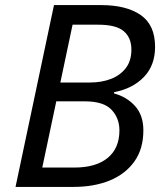

<svg xmlns="http://www.w3.org/2000/svg" viewBox="-20 -734 640 754"><path d="M41 0 192 -714H377Q476 -714 532.5 -675Q589 -636 589 -550Q589 -477 545 -431.5Q501 -386 428 -372V-367Q477 -354 510 -318Q543 -282 543 -222Q543 -149 507.5 -99.5Q472 -50 410.5 -25Q349 0 269 0ZM334 -410Q379 -410 415.5 -424Q452 -438 474 -466.5Q496 -495 496 -539Q496 -586 466 -611.5Q436 -637 366 -637H265L217 -410ZM272 -76Q357 -76 403 -114Q449 -152 449 -222Q449 -270 418 -303Q387 -336 313 -336H201L146 -76Z"/></svg>

Font: Noto Sans
Style: Italic
Weight: 400
Italic angle: -12°
Designer: Monotype Design Team
Foundry: Monotype Imaging Inc.
Version: Version 2.013; ttfautohint (v1.8.4.7-5d5b)